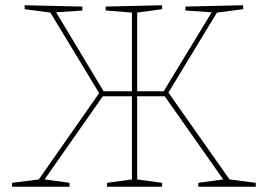

<svg xmlns="http://www.w3.org/2000/svg" viewBox="-20 -712 1020 732"><path d="M622 -359 855 -28 955 -15V0H736V-15L831 -28L608 -345H503V-28L598 -15V0H388V-15L483 -28V-345H372L150 -28L245 -15V0H26V-15L128 -28L358 -357L172 -664L74 -677V-692L294 -687V-672L194 -665L375 -364H483V-664L383 -672V-687L598 -692V-677L503 -664V-364H604L787 -665L687 -672V-687L907 -692V-677L807 -664Z"/></svg>

Font: Bitter Pro Thin
Style: Regular
Weight: 250
Designer: Sol Matas, and Bitter project Authors
Foundry: Sol Matas
Version: Version 1.010